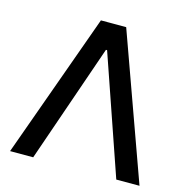

<svg xmlns="http://www.w3.org/2000/svg" viewBox="-107 -830 913 932"><g transform="rotate(15 350.0 -363.5)"><path d="M141.1 0H24.9L286.6 -727.1H413.6L675.3 0H558.6L353 -595.2H347.2Z"/></g></svg>

Font: Karasuma Gothic
Style: Regular
Weight: 500
Designer: Rasmus Andersson / Ryoko Nishizuka
Foundry: Genbu
Version: Version 1.00